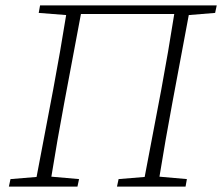

<svg xmlns="http://www.w3.org/2000/svg" viewBox="-20 -694 826 714"><path d="M13 0 19 -28 116 -36 178 -362Q191 -431 203 -500.5Q215 -570 226 -638L124 -646L129 -674H786L780 -646L682 -638L621 -312Q608 -243 596 -174Q584 -105 573 -37L675 -28L670 0H415L421 -28L518 -36L580 -362Q593 -432 605 -502Q617 -572 628 -642H281L219 -312Q206 -243 194 -174Q182 -105 171 -37L274 -28L268 0Z"/></svg>

Font: Source Serif Pro Light
Style: Italic
Weight: 300
Italic angle: -12°
Designer: Frank Grießhammer
Foundry: Adobe Systems Incorporated
Version: Version 3.001;hotconv 1.0.111;makeotfexe 2.5.65597